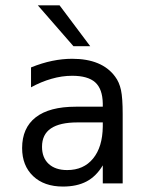

<svg xmlns="http://www.w3.org/2000/svg" viewBox="-20 -684 540 716"><path d="M268.6 -227.5Q203.1 -227.5 169.9 -205.1Q136.7 -182.6 136.7 -136.7Q136.7 -95.7 161.6 -72.8Q186.5 -49.8 230.5 -49.8Q292 -49.8 327.1 -92.8Q362.3 -135.7 363.3 -211.9V-227.5ZM437.5 -258.8V0H363.3V-67.4Q338.9 -26.4 302.7 -7.3Q266.6 11.7 214.8 11.7Q144.5 11.7 103.5 -27.3Q62.5 -66.4 62.5 -131.8Q62.5 -207 113.3 -246.6Q164.1 -286.1 262.7 -286.1H363.3V-297.9Q362.3 -352.5 335 -377Q307.6 -401.4 249 -401.4Q210.9 -401.4 171.9 -390.1Q132.8 -378.9 95.7 -358.4V-432.6Q136.7 -449.2 174.8 -457Q212.9 -464.8 249 -464.8Q304.7 -464.8 344.7 -448.2Q384.8 -431.6 409.2 -398.4Q424.8 -377.9 431.2 -348.1Q437.5 -318.4 437.5 -258.8ZM202.1 -664.1 316.4 -511.7H253.9L121.1 -664.1Z"/></svg>

Font: BabelStone Irk Bitig Colour
Style: Regular
Weight: 400
Designer: Andrew West
Foundry: BabelStone
Version: Version 1.03 June 7, 2023